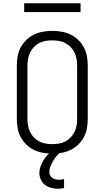

<svg xmlns="http://www.w3.org/2000/svg" viewBox="-20 -932 640 1175"><path d="M300 8Q271 8 242.5 3Q214 -2 188 -14.5Q162 -27 141 -47.5Q120 -68 106.5 -93.5Q93 -119 88 -147.5Q83 -176 83 -205V-530Q83 -559 88 -587.5Q93 -616 106.5 -641.5Q120 -667 141 -687.5Q162 -708 188 -720.5Q214 -733 242.5 -738Q271 -743 300 -743Q329 -743 357.5 -738Q386 -733 412 -720.5Q438 -708 459 -687.5Q480 -667 493.5 -641.5Q507 -616 512 -587.5Q517 -559 517 -530V-205Q517 -176 512 -147.5Q507 -119 493.5 -93.5Q480 -68 459 -47.5Q438 -27 412 -14.5Q386 -2 357.5 3Q329 8 300 8ZM300 -50Q321 -50 341.5 -53.5Q362 -57 380 -66.5Q398 -76 412.5 -91Q427 -106 436 -124.5Q445 -143 448.5 -163.5Q452 -184 452 -205V-530Q452 -551 448.5 -571.5Q445 -592 436 -610.5Q427 -629 412.5 -644Q398 -659 380 -668.5Q362 -678 341.5 -681.5Q321 -685 300 -685Q279 -685 258.5 -681.5Q238 -678 220 -668.5Q202 -659 187.5 -644Q173 -629 164 -610.5Q155 -592 151.5 -571.5Q148 -551 148 -530V-205Q148 -184 151.5 -163.5Q155 -143 164 -124.5Q173 -106 187.5 -91Q202 -76 220 -66.5Q238 -57 258.5 -53.5Q279 -50 300 -50ZM334 223Q313 223 292.5 217.5Q272 212 255.5 199.5Q239 187 230 167.5Q221 148 221 127Q221 107 227.5 88Q234 69 244 52Q254 35 267.5 20Q281 5 297 -8H349V0Q336 11 324.5 25Q313 39 304.5 54Q296 69 289 86Q282 103 282 120Q282 131 286.5 141Q291 151 300 157Q309 163 319.5 165.5Q330 168 341 168Q348 168 356 167Q364 166 372 164V219Q362 221 352.5 222Q343 223 334 223ZM128 -858V-912H473V-858Z"/></svg>

Font: Iosevka Light Extended
Style: Regular
Weight: 300
Width: 7
Monospace: yes
Designer: Belleve Invis
Foundry: Belleve Invis
Version: Version 32.5.0; ttfautohint (v1.8.4)